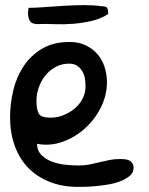

<svg xmlns="http://www.w3.org/2000/svg" viewBox="-20 -731 585 753"><path d="M19.5 -271.5Q19.5 -324.2 32.2 -377Q44.9 -429.7 72.8 -471.7Q100.6 -513.7 145 -540Q189.5 -566.4 252.9 -566.4Q289.1 -566.4 316.4 -553.2Q343.8 -540 362.3 -518.6Q380.9 -497.1 390.1 -468.3Q399.4 -439.5 399.4 -408.2Q399.4 -358.4 376.5 -311.5Q353.5 -264.6 314.9 -229Q276.4 -193.4 226.6 -175.3Q176.8 -157.2 125 -167Q126 -138.7 144 -121.6Q162.1 -104.5 187.5 -95.7Q212.9 -86.9 240.2 -84.5Q267.6 -82 289.1 -82Q311.5 -82 331.1 -85.9Q350.6 -89.8 370.1 -94.7Q389.6 -99.6 409.7 -103.5Q429.7 -107.4 452.1 -107.4Q460.9 -107.4 469.7 -106.4Q478.5 -105.5 486.3 -102.1Q494.1 -98.6 499 -91.3Q503.9 -84 503.9 -73.2Q503.9 -54.7 490.2 -42.5Q476.6 -30.3 455.6 -21.5Q434.6 -12.7 409.2 -8.3Q383.8 -3.9 359.9 -1.5Q335.9 1 315.9 1.5Q295.9 2 286.1 2Q223.6 2 173.8 -18.1Q124 -38.1 89.8 -73.7Q55.7 -109.4 37.6 -159.7Q19.5 -210 19.5 -271.5ZM123 -335Q123 -300.8 132.3 -285.2Q141.6 -269.5 177.7 -269.5Q203.1 -269.5 227.5 -278.8Q252 -288.1 272 -304.7Q292 -321.3 303.7 -343.8Q315.4 -366.2 315.4 -392.6Q315.4 -407.2 313 -422.9Q310.5 -438.5 302.7 -451.7Q294.9 -464.8 282.7 -473.1Q270.5 -481.4 251 -481.4Q221.7 -481.4 197.8 -468.3Q173.8 -455.1 157.2 -434.1Q140.6 -413.1 131.8 -387.2Q123 -361.3 123 -335ZM89.8 -678.7Q89.8 -681.6 90.8 -689.9Q91.8 -698.2 91.8 -700.2Q116.2 -700.2 154.8 -703.1Q193.4 -706.1 233.9 -708.5Q274.4 -710.9 312 -710.9Q349.6 -710.9 372.1 -707Q389.6 -707 397 -703.1Q404.3 -699.2 404.3 -675.8Q375 -657.2 339.4 -648.9Q303.7 -640.6 267.1 -637.7Q230.5 -634.8 195.8 -636.2Q161.1 -637.7 133.8 -636.7Q107.4 -634.8 98.6 -647.5Q89.8 -660.2 89.8 -678.7Z"/></svg>

Font: Gloria Hallelujah
Style: Regular
Weight: 400
Designer: Kimberly Geswein
Foundry: Kimberly Geswein
Version: Version 1.004 2010